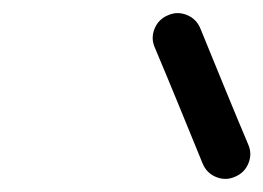

<svg xmlns="http://www.w3.org/2000/svg" viewBox="-20 -560 402 293"><path d="M216 -488Q210 -502 216 -516.5Q222 -531 237 -537Q251 -543 265.5 -537Q280 -531 286 -516Q304 -472 322 -428Q340 -384 359 -339Q359 -339 359 -339Q359 -339 359 -339Q365 -325 359 -310.5Q353 -296 338 -290Q324 -284 309.5 -290Q295 -296 289 -311Q271 -355 253 -399Q235 -443 216 -488Q216 -488 216 -488Q216 -488 216 -488Z"/></svg>

Font: FRB American Cursive Guidelines Extrabold
Style: Bold Italic
Weight: 800
Italic angle: -25°
Version: Version 2.0;Modular Font Editor K font №1